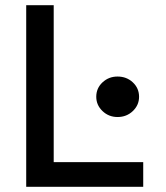

<svg xmlns="http://www.w3.org/2000/svg" viewBox="-20 -720 640 740"><path d="M81 0V-700H187V-95H532V0ZM433 -269Q399 -269 375 -292Q351 -315 351 -347Q351 -380 375 -402.5Q399 -425 433 -425Q468 -425 492 -402.5Q516 -380 516 -347Q516 -315 492 -292Q468 -269 433 -269Z"/></svg>

Font: DM Mono Medium
Style: Regular
Weight: 500
Designer: Colophon Foundry
Foundry: Colophon Foundry
Version: Version 1.000; ttfautohint (v1.8.2.53-6de2)